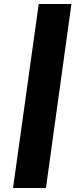

<svg xmlns="http://www.w3.org/2000/svg" viewBox="-20 -831 397 957"><path d="M336 -811H173L45 106H209Z"/></svg>

Font: Fira Sans ExtraBold
Style: Italic
Weight: 800
Italic angle: -8°
Designer: bBox Type GmbH & Carrois Corporate GbR & Edenspiekermann AG
Foundry: bBox Type GmbH & Carrois Corporate GbR & Edenspiekermann AG
Version: Version 4.301;PS 004.301;hotconv 1.0.88;makeotf.lib2.5.64775